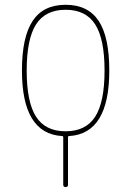

<svg xmlns="http://www.w3.org/2000/svg" viewBox="-20 -550 540 790"><path d="M371.6 -449.7Q333 -509.8 250 -509.8Q167 -509.8 128.4 -449.7Q89.8 -389.6 89.8 -259.8Q89.8 -129.9 128.4 -69.8Q167 -9.8 250 -9.8Q333 -9.8 371.6 -69.8Q410.2 -129.9 410.2 -259.8Q410.2 -389.6 371.6 -449.7ZM235.4 9.8Q70.3 0 70.3 -259.8Q70.3 -397.5 114.3 -463.9Q158.2 -530.3 250 -530.3Q341.8 -530.3 385.7 -464.4Q429.7 -398.4 429.7 -259.8Q429.7 0 264.6 9.8Q259.8 9.8 259.8 14.6V210Q259.8 219.7 250 219.7Q240.2 219.7 240.2 210V14.6Q240.2 9.8 235.4 9.8Z"/></svg>

Font: Rounded-X Mgen+ 1m thin
Style: Regular
Weight: 100
Designer: [Source Han Sans]
Ryoko NISHIZUKA  (kana & ideographs); Paul D. Hunt (Latin, Greek & Cyrillic); Wenlong ZHANG  (bopomofo
Version: Version 1.059.20150602